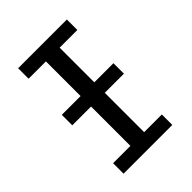

<svg xmlns="http://www.w3.org/2000/svg" viewBox="-206 -815 918 918"><g transform="rotate(-45 252.5 -356.5)"><path d="M200.2 -407.7V-642.1H83V-712.9H412.6V-642.1H293V-407.7H422.4V-336.9H293V-70.8H412.6V0H83V-70.8H200.2V-336.9H73.2V-407.7Z"/></g></svg>

Font: Andika Afr
Style: Regular
Weight: 400
Designer: Victor Gaultney, Annie Olsen, Julie Remington, Don Collingsworth, Eric Hays, Becca Hirsbrunner
Foundry: SIL International
Version: Version 5.000